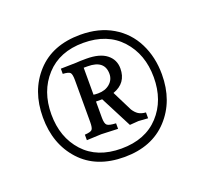

<svg xmlns="http://www.w3.org/2000/svg" viewBox="-77 -740 592 555"><g transform="rotate(-20 219.5 -463.0)"><path d="M402 -463Q402 -381 353 -328Q304 -275 219 -275Q133 -275 84.5 -328Q36 -381 36 -463Q36 -545 84.5 -598Q133 -651 219 -651Q276 -651 317.5 -626.5Q359 -602 380.5 -559Q402 -516 402 -463ZM62 -463Q62 -392 103.5 -346.5Q145 -301 219 -301Q293 -301 335 -346.5Q377 -392 377 -463Q377 -534 335 -580Q293 -626 219 -626Q146 -626 104 -580Q62 -534 62 -463ZM295 -520Q295 -475 252 -460L283 -398Q290 -387 298.5 -381.5Q307 -376 321 -375V-357L292 -359L265 -357L215 -454H209H196V-404Q196 -386 202 -381Q208 -376 229 -375V-358Q185 -360 178 -360Q171 -360 133 -358V-375Q151 -376 155.5 -381Q160 -386 160 -404V-533Q160 -551 155.5 -556Q151 -561 133 -562V-578L180 -579Q191 -580 212 -580Q253 -580 274 -563.5Q295 -547 295 -520ZM196 -558V-475Q201 -474 210 -474Q232 -474 246 -486Q260 -498 260 -516Q260 -558 208 -558Z"/></g></svg>

Font: Gupter Medium
Style: Regular
Weight: 500
Designer: Octavio Pardo
Version: Version 1.000